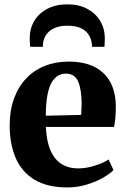

<svg xmlns="http://www.w3.org/2000/svg" viewBox="-20 -830 564 862"><path d="M282.5 11.5Q192 11.5 134.5 -23.5Q77 -58.5 50.2 -121.2Q23.5 -184 23.5 -266.5Q23.5 -334 42.8 -387Q62 -440 97 -477.2Q132 -514.5 180.8 -534Q229.5 -553.5 288.5 -553.5Q389.5 -553.5 443.8 -502.2Q498 -451 500 -357.5Q500 -324 497.8 -300Q495.5 -276 492 -260H186Q188 -213.5 198.2 -178.8Q208.5 -144 226.5 -120.8Q244.5 -97.5 270.8 -85.8Q297 -74 331 -74Q367.5 -74 406.5 -86.5Q445.5 -99 467.5 -114L489.5 -66.5Q474.5 -50.5 442.8 -32.2Q411 -14 369.2 -1.2Q327.5 11.5 282.5 11.5ZM185.5 -310.5 344.5 -314Q345 -326 345.5 -338Q346 -350 346.5 -362.5Q346.5 -427 331.2 -463.2Q316 -499.5 275.5 -499.5Q256.5 -499.5 240.5 -490.2Q224.5 -481 212 -459.8Q199.5 -438.5 192.8 -402Q186 -365.5 185.5 -310.5ZM283 -810.5Q333 -810.5 370.5 -791Q408 -771.5 429.2 -737Q450.5 -702.5 450.5 -657.5Q450.5 -648 450 -637.8Q449.5 -627.5 449 -620H393Q393 -624.5 392.8 -630Q392.5 -635.5 391 -641.5Q387.5 -661.5 375.2 -678.2Q363 -695 340.2 -704.8Q317.5 -714.5 283 -714.5Q248.5 -714.5 225.8 -704.5Q203 -694.5 190.5 -678Q178 -661.5 174 -641Q173 -635.5 172.8 -630Q172.5 -624.5 172.5 -620H115.5Q114.5 -627.5 114 -637.8Q113.5 -648 113.5 -658.5Q113.5 -702.5 134.5 -737Q155.5 -771.5 193.5 -791Q231.5 -810.5 283 -810.5Z"/></svg>

Font: Merriweather 60pt ExtraBold
Style: Regular
Weight: 800
Version: Version 2.100